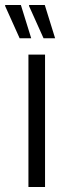

<svg xmlns="http://www.w3.org/2000/svg" viewBox="-54 -743 258 763"><path d="M59 0V-526H125V0ZM119 -591 61 -720 62 -723H124L165 -591ZM24 -591 -34 -720 -33 -723H29L70 -591Z"/></svg>

Font: Archivo Condensed Light
Style: Regular
Weight: 300
Width: 3
Designer: Hector Gatti
Foundry: Omnibus-Type
Version: Version 2.001